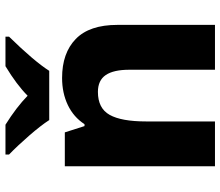

<svg xmlns="http://www.w3.org/2000/svg" viewBox="-72 -734 806 702"><g transform="rotate(-90 331.0 -383.0)"><path d="M591 -357V0H427V-313Q427 -371 407.5 -399.5Q388 -428 346 -428Q286 -428 262 -385Q238 -342 238 -252V0H74V-549H198L221 -477H228Q254 -517 298 -538Q342 -559 397 -559Q488 -559 539.5 -509Q591 -459 591 -357ZM548 -753Q458 -661 423 -606H243Q223 -637 186 -679.5Q149 -722 117 -753V-766H226Q290 -726 332 -685Q372 -725 440 -766H548Z"/></g></svg>

Font: Noto Sans UI ExtraBold
Style: Regular
Weight: 800
Designer: Monotype Design Team
Foundry: Monotype Imaging Inc.
Version: Version 1.001